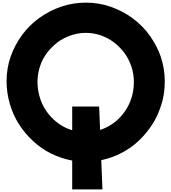

<svg xmlns="http://www.w3.org/2000/svg" viewBox="-20 -1220 1303 1460"><path d="M30 -602Q30 -701 61 -789.5Q92 -878 148 -954Q203 -1029 279.5 -1084Q356 -1139 444 -1169Q488 -1184 535.5 -1192Q583 -1200 632 -1200Q733 -1200 822 -1168.5Q911 -1137 985 -1084Q1070 -1021 1123 -943.5Q1176 -866 1202 -790Q1217 -745 1225 -698Q1233 -651 1233 -602Q1233 -503 1206 -421Q1179 -339 1142 -280Q1098 -210 1038.5 -153Q979 -96 906 -58Q833 -20 750 -2L759 220H529V1Q445 -15 369.5 -52Q294 -89 232 -147Q170 -204 125 -274Q80 -344 55 -429Q43 -470 36.5 -513.5Q30 -557 30 -602ZM265 -598Q265 -549 277.5 -498.5Q290 -448 314 -405Q338 -363 370.5 -328.5Q403 -294 443 -269Q481 -244 529 -230V-410H734L741 -232Q783 -245 824.5 -271.5Q866 -298 896 -331Q930 -369 951 -407.5Q972 -446 986 -497Q992 -521 995 -546.5Q998 -572 998 -598Q998 -658 979 -714.5Q960 -771 927 -816Q892 -863 847.5 -897Q803 -931 747 -951Q692 -970 633 -970Q575 -970 519 -951Q463 -932 417 -898Q372 -863 337.5 -818Q303 -773 284 -715Q275 -687 270 -657.5Q265 -628 265 -598Z"/></svg>

Font: Boldonse
Style: Regular
Weight: 400
Designer: Universitype Foundry
Foundry: Universitype Foundry
Version: Version 1.000; ttfautohint (v1.8.4.7-5d5b)